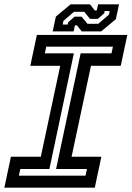

<svg xmlns="http://www.w3.org/2000/svg" viewBox="-37 -860 604 880"><path d="M-17 0 13 -141.5H150L239 -558.5H102L132 -700H546.5L516.5 -558.5H380L291 -141.5H427.5L397.5 0ZM49.5 -55H355L361.5 -85.5H220L332.5 -615.5H474L480.5 -646H175L168.5 -615.5H301.5L189.5 -85.5H56ZM204.5 -716 219 -784 286.5 -840H375.5L397.5 -812H406.5L412.5 -840H508.5L494 -772L426.5 -716H337.5L315.5 -744H306.5L300.5 -716ZM250.5 -747.5H273.5L275 -757.5L304.5 -783.5H337L364 -751H413.5L462.5 -793L465.5 -809.5H442.5L441 -799.5L411.5 -773.5H375.5L349 -806H302L253.5 -764Z"/></svg>

Font: Tourney Thin SemiBold
Style: Italic
Weight: 600
Italic angle: -12°
Version: Version 1.015